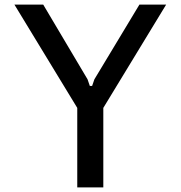

<svg xmlns="http://www.w3.org/2000/svg" viewBox="-20 -820 790 840"><path d="M363 -473 373 -444H383L393 -473L590 -800H707L432 -348V0H318V-348L43 -800H169Z"/></svg>

Font: Martian Mono sWd Rg
Style: Regular
Weight: 400
Width: 6
Monospace: yes
Designer: Roman Shamin
Foundry: Evil Martians
Version: Version 1.000